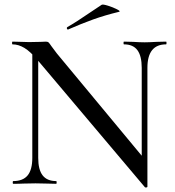

<svg xmlns="http://www.w3.org/2000/svg" viewBox="-20 -808 770 844"><path d="M122 -602 148 -600V-114Q148 -62 167.5 -37Q187 -12 227 -12Q229 -12 229 -6Q229 0 227 0Q201 0 187 -1L136 -2L82 -1Q67 0 38 0Q36 0 36 -6Q36 -12 38 -12Q81 -12 101.5 -37Q122 -62 122 -114ZM617 15 146 -543Q113 -582 87 -597.5Q61 -613 35 -613Q33 -613 33 -619Q33 -625 35 -625L74 -624Q86 -623 108 -623L159 -624Q169 -625 182 -625Q190 -625 194 -621Q198 -617 206 -605L230 -573L620 -103L628 13Q628 15 623.5 16Q619 17 617 15ZM628 13 603 -18V-510Q603 -562 584 -587.5Q565 -613 525 -613Q523 -613 523 -619Q523 -625 525 -625L565 -624Q595 -622 616 -622Q634 -622 668 -624L710 -625Q712 -625 712 -619Q712 -613 710 -613Q628 -613 628 -510ZM279 -678Q275 -678 274 -682.5Q273 -687 276 -689Q312 -709 379 -755Q411 -777 427 -787Q432 -790 454.5 -783Q477 -776 494.5 -767Q512 -758 503 -756Q441 -741 389.5 -722.5Q338 -704 281 -679Z"/></svg>

Font: Cormorant Garamond Medium
Style: Regular
Weight: 500
Designer: Christian Thalmann (Catharsis Fonts)
Foundry: Catharsis Fonts
Version: Version 4.000